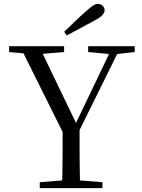

<svg xmlns="http://www.w3.org/2000/svg" viewBox="-20 -965 727 985"><path d="M309.3 -802Q337.7 -829.3 365.4 -855.9Q393.1 -882.5 419.6 -905.7Q443.2 -927 456.3 -935.9Q469.5 -944.8 482.2 -944.8Q496.9 -944.8 506.8 -935Q516.6 -925.2 516.6 -912.4Q516.6 -899.7 504.8 -887Q493 -874.4 461.9 -858.2Q427.6 -839.2 392.4 -820.5Q357.2 -801.8 321.9 -783.2ZM184 0V-30.1L331.2 -42.1H357.5L505.5 -30.1V0ZM298.2 0Q299.2 -38.2 299.7 -69.7Q300.2 -101.3 300.7 -135.6Q301.2 -169.9 301.2 -214.5Q301.2 -259 301.2 -322.5H388.3Q388.3 -259.3 388.3 -214.7Q388.3 -170.2 388.7 -136.2Q389.1 -102.3 389.6 -70.2Q390.1 -38.2 391.1 0ZM316.7 -257.1 82.2 -728H180.4L383.4 -306.3H357.4L363 -319.6L558.5 -728H601L368.1 -257.1ZM26.8 -698V-728H308.9V-698L175.2 -686.9H149.5ZM432.3 -698V-728H671.1V-698L570.5 -686.9H551Z"/></svg>

Font: Noto Serif HK ExtraLight
Style: Regular
Weight: 200
Designer: Ryoko NISHIZUKA 西塚涼子 (kana & ideographs); Frank Grießhammer (Latin, Greek & Cyrillic); Wenlong ZHANG 张文龙 (bopomofo); San
Foundry: Adobe
Version: Version 2.002-H1;hotconv 1.1.0;makeotfexe 2.6.0